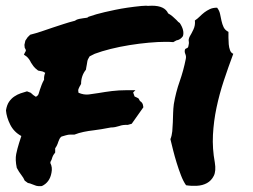

<svg xmlns="http://www.w3.org/2000/svg" viewBox="-40 -626 870 659"><path d="M136.7 -33.2Q130.9 0 103.5 12.7Q90.8 13.7 84.5 11.7Q78.1 9.8 71.3 6.8Q62.5 2.9 55.7 2L44.9 -5.9Q43 -10.7 40 -15.6Q37.1 -20.5 33.2 -25.4Q25.4 -35.2 17.6 -49.8Q11.7 -78.1 15.6 -97.2Q19.5 -116.2 25.4 -134.8Q27.3 -140.6 29.3 -147Q31.2 -153.3 33.2 -159.2Q7.8 -172.9 -4.9 -198.2Q-17.6 -223.6 -19.5 -247.1Q-16.6 -265.6 -8.8 -276.9Q-1 -288.1 9.3 -294.9Q19.5 -301.8 30.8 -305.7Q42 -309.6 52.7 -312.5L65.4 -307.6Q74.2 -298.8 83 -293.9Q89.8 -296.9 92.3 -303.2Q94.7 -309.6 96.7 -317.4Q99.6 -326.2 103 -335Q106.4 -343.8 111.3 -352.5Q110.4 -365.2 115.2 -376Q108.4 -380.9 100.6 -381.8Q98.6 -381.8 90.8 -383.8Q79.1 -392.6 74.7 -398.9Q70.3 -405.3 66.4 -411.1Q60.5 -423.8 51.8 -431.6L42 -438.5L46.9 -448.2Q48.8 -450.2 48.8 -453.1Q48.8 -456.1 44.9 -461.9Q43 -472.7 44.9 -476.6L46.9 -486.3Q54.7 -497.1 54.7 -498L63.5 -506.8Q83 -511.7 102.1 -518.1Q121.1 -524.4 140.6 -531.2Q159.2 -537.1 178.2 -543.5Q197.3 -549.8 216.8 -554.7Q223.6 -559.6 231.4 -561Q239.3 -562.5 246.1 -563.5Q252 -564.5 256.8 -564.9Q261.7 -565.4 263.7 -568.4Q275.4 -572.3 291 -577.1Q315.4 -584 355.5 -592.3Q395.5 -600.6 445.3 -605.5L461.9 -606.4Q466.8 -605.5 471.7 -606Q476.6 -606.4 481.4 -606.4Q525.4 -606.4 537.1 -580.1Q545.9 -575.2 552.7 -569.3Q559.6 -563.5 565.4 -557.6Q568.4 -553.7 571.8 -550.8Q575.2 -547.9 577.1 -546.9Q593.8 -521.5 587.9 -502Q579.1 -489.3 565.4 -487.3L554.7 -481.4Q543.9 -482.4 538.6 -482.4Q533.2 -482.4 527.3 -482.4Q502.9 -482.4 470.7 -479.5Q438.5 -476.6 404.8 -471.2Q371.1 -465.8 339.8 -458Q308.6 -450.2 285.2 -441.4L267.6 -432.6Q260.7 -421.9 259.8 -415.5Q258.8 -409.2 257.8 -403.3Q256.8 -399.4 256.3 -395.5Q255.9 -391.6 254.9 -386.7Q238.3 -366.2 238.3 -337.9Q231.4 -326.2 229.5 -320.8Q227.5 -315.4 229.5 -307.6Q248 -299.8 264.6 -301.8Q281.2 -303.7 297.9 -306.6Q320.3 -310.5 344.2 -313.5Q368.2 -316.4 393.6 -316.4H424.8L417 -308.6L421.9 -294.9Q427.7 -292 430.2 -291Q432.6 -290 435.5 -288.1L440.4 -279.3Q444.3 -277.3 447.8 -272.5Q451.2 -267.6 452.1 -257.8L412.1 -201.2L398.4 -197.3Q381.8 -198.2 369.1 -193.4Q362.3 -191.4 355.5 -189.9Q348.6 -188.5 340.8 -188.5Q321.3 -184.6 308.1 -182.6Q294.9 -180.7 281.2 -178.7Q263.7 -176.8 247.1 -173.3Q230.5 -169.9 215.8 -164.1Q206.1 -164.1 202.1 -164.1Q194.3 -164.1 186 -161.6Q177.7 -159.2 170.9 -157.2Q166 -153.3 164.1 -148.9Q162.1 -144.5 160.2 -139.6Q156.2 -126 149.4 -117.2V-102.5Q141.6 -92.8 140.1 -87.4Q138.7 -82 136.7 -77.1Q134.8 -74.2 133.8 -71.8Q132.8 -69.3 132.8 -66.4Q140.6 -51.8 136.7 -33.2ZM697.3 -68.4Q702.1 -39.1 693.8 -22.5Q685.5 -5.9 670.4 2.4Q655.3 10.7 635.7 11.7Q616.2 12.7 598.6 9.8Q588.9 -3.9 581.1 -24.4Q573.2 -44.9 566.4 -66.9Q559.6 -88.9 554.2 -110.4Q548.8 -131.8 544.9 -148.4Q549.8 -160.2 551.3 -175.3Q552.7 -190.4 553.2 -206.1Q553.7 -221.7 554.2 -237.8Q554.7 -253.9 556.6 -268.6Q563.5 -309.6 576.7 -346.7Q589.8 -383.8 597.7 -423.8Q599.6 -432.6 596.2 -440.4Q592.8 -448.2 594.7 -455.1Q595.7 -459 600.6 -460.4Q605.5 -461.9 606.4 -466.8Q609.4 -477.5 607.9 -484.4Q606.4 -491.2 611.3 -501Q616.2 -508.8 623.5 -523.9Q630.9 -539.1 628.9 -555.7Q637.7 -561.5 645.5 -569.3Q653.3 -577.1 661.6 -583.5Q669.9 -589.8 680.2 -594.7Q690.4 -599.6 705.1 -599.6Q712.9 -589.8 715.3 -578.1Q717.8 -566.4 720.2 -554.7Q722.7 -543 727.5 -532.7Q732.4 -522.5 744.1 -516.6Q744.1 -508.8 744.1 -497.1Q744.1 -485.4 745.1 -474.1Q746.1 -462.9 749.5 -453.6Q752.9 -444.3 760.7 -441.4Q743.2 -394.5 728 -348.6Q712.9 -302.7 703.1 -256.3Q693.4 -210 690.9 -163.1Q688.5 -116.2 697.3 -68.4Z"/></svg>

Font: Permanent Marker
Style: Regular
Weight: 400
Designer: Font Diner, Inc
Foundry: Font Diner, Inc
Version: Version 1.000